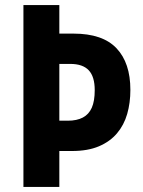

<svg xmlns="http://www.w3.org/2000/svg" viewBox="-20 -734 561 754"><path d="M492 -381Q492 -330 479.5 -286.5Q467 -243 439.5 -210.5Q412 -178 368.5 -159.5Q325 -141 263 -141H213V0H72V-714H213V-602H269Q383 -602 437.5 -544.5Q492 -487 492 -381ZM246 -260Q282 -260 305.5 -272.5Q329 -285 340.5 -311Q352 -337 352 -380Q352 -433 328.5 -458Q305 -483 256 -483H213V-260Z"/></svg>

Font: Noto Sans Condensed
Style: Regular
Weight: 400
Width: 3
Version: Version 2.013